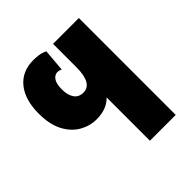

<svg xmlns="http://www.w3.org/2000/svg" viewBox="-160 -663 768 768"><g transform="rotate(-45 224.0 -279.0)"><path d="M250 0V-245Q218 -211 160 -211Q122 -211 88 -230.5Q54 -250 33 -290Q12 -330 12 -391Q12 -469 48 -513.5Q84 -558 149 -558Q161 -558 177 -556Q193 -554 210 -546L202 -451Q191 -456 183 -456Q167 -456 156.5 -441Q146 -426 146 -394Q146 -362 159 -343Q172 -324 198 -324Q250 -324 250 -416V-548H396V0Z"/></g></svg>

Font: Noto Sans Thai ExtCond ExtBd
Style: Regular
Weight: 800
Width: 2
Designer: Monotype Design Team
Foundry: Monotype Imaging Inc.
Version: Version 2.002; ttfautohint (v1.8.4.7-5d5b)